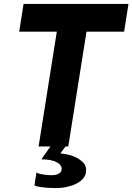

<svg xmlns="http://www.w3.org/2000/svg" viewBox="-20 -740 669 970"><path d="M77 -580 99 -720H629L607 -580H417L325 0H175L267 -580ZM253 -26H330L285 35Q325 39 355 51Q381 62 400 81Q419 100 414 133Q411 149 399 163Q387 177 366.5 187.5Q346 198 319.5 204Q293 210 262 210Q232 210 211.5 208Q191 206 178 204Q163 201 154 197L164 132Q173 136 184 139Q195 141 209 143Q223 145 242 145Q262 145 275.5 138Q289 131 291 119Q295 95 267.5 80Q240 65 189 65Z"/></svg>

Font: JetBrains Mono ExtraBold
Style: Italic
Weight: 800
Designer: Philipp Nurullin, Konstantin Bulenkov
Foundry: JetBrains
Version: Version 1.000; ttfautohint (v1.8.3)